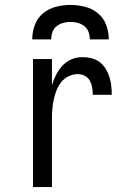

<svg xmlns="http://www.w3.org/2000/svg" viewBox="-20 -760 515 780"><path d="M114 0V-520H191V-413Q197 -435 207.5 -455.5Q218 -476 233.5 -493Q249 -510 270.5 -519Q292 -528 315 -528Q333 -528 351.5 -523.5Q370 -519 384.5 -508Q399 -497 409 -481Q419 -465 424.5 -447.5Q430 -430 432 -412Q434 -394 434 -375H357Q357 -390 354.5 -404.5Q352 -419 345 -432Q338 -445 324.5 -452Q311 -459 296 -459Q277 -459 258.5 -450Q240 -441 228 -425.5Q216 -410 209 -391.5Q202 -373 198 -354Q194 -335 192.5 -315Q191 -295 191 -276V0ZM111 -600Q111 -630 121.5 -658.5Q132 -687 155 -706Q178 -725 207.5 -732.5Q237 -740 266 -740Q296 -740 325.5 -732.5Q355 -725 378 -706Q401 -687 411.5 -658.5Q422 -630 422 -600H345Q345 -615 340 -629.5Q335 -644 323 -653.5Q311 -663 296.5 -667Q282 -671 267 -671Q251 -671 236.5 -667Q222 -663 210 -653.5Q198 -644 193 -629.5Q188 -615 188 -600Z"/></svg>

Font: Iosevka QP
Style: Regular
Weight: 400
Designer: Belleve Invis
Foundry: Belleve Invis
Version: Version 20.0.0; ttfautohint (v1.8.4)